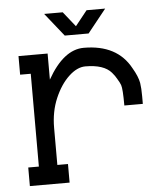

<svg xmlns="http://www.w3.org/2000/svg" viewBox="-51 -754 684 799"><g transform="rotate(-5 290.5 -354.0)"><path d="M207.5 0H41.5V-77.6H85.9V-465.3H41.5V-543H163.1V-434.1Q230.5 -553.7 314.9 -553.7Q454.6 -553.7 509.8 -451.2Q531.2 -415 536.1 -387.7Q539.6 -365.7 539.6 -331.5V-299.8H462.4Q462.4 -369.6 456.5 -385.7Q452.6 -396.5 442.9 -412.1Q436 -425.3 423.3 -439.9Q392.1 -476.1 314.9 -476.1Q280.3 -476.1 245.4 -443.4Q210.4 -410.6 186.8 -355.5Q163.1 -300.3 163.1 -232.4V-77.6H207.5ZM240.7 -611.3 163.1 -708.5H240.7L290.5 -646L340.3 -708.5H418L340.3 -611.3Z"/></g></svg>

Font: Turpis
Style: Regular
Weight: 400
Designer: GGBotNet
Foundry: f0n7
Version: 1.00